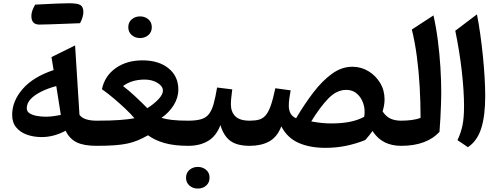

<svg xmlns="http://www.w3.org/2000/svg" viewBox="-20 -878 3018 1156"><path d="M302.7 -456.1 290 -534.2 432.1 -604.5 458.5 -186.5Q472.2 -168 498.8 -159.7Q525.4 -151.4 560.5 -151.4H561V0H560.5Q484.4 0 441.4 -21.2Q398.4 -42.5 375 -90.8Q338.4 -71.3 302.5 -62Q266.6 -52.7 230.5 -52.7Q183.1 -52.7 142.8 -66.9Q102.5 -81.1 77.9 -110.6Q53.2 -140.1 53.2 -186Q53.2 -270 116.9 -342.8Q180.7 -415.5 302.7 -456.1ZM318.8 -359.9Q270 -346.7 229.5 -326.9Q189 -307.1 165 -282Q141.1 -256.8 141.1 -226.1Q141.1 -207 158 -196Q174.8 -185.1 201.2 -180.2Q227.5 -175.3 255.9 -175.3Q281.2 -175.3 304.9 -179Q328.6 -182.6 346.2 -186Q340.3 -225.1 333.7 -265.9Q327.1 -306.6 318.8 -359.9ZM217.3 -730Q168.5 -730 168.9 -782.7Q168.9 -811.5 191.9 -850.1Q341.3 -858.4 395.3 -858.4Q449.2 -858.4 465.6 -846.7Q481.9 -835 481.9 -805.4Q481.9 -775.9 461.9 -738.3Q417.5 -736.3 366.5 -734.6Q315.4 -732.9 277.1 -731.4Q238.8 -730 217.3 -730Z M838.4 -514.6Q935.5 -514.6 994.6 -466.8Q1053.7 -418.9 1053.7 -339.4Q1053.7 -289.1 1025.4 -244.1Q997.1 -199.2 952.6 -168.9Q1001.5 -151.4 1112.8 -151.4H1113.3V0H1112.8Q1030.3 0 971.2 -16.6Q912.1 -33.2 871.1 -63.5Q839.8 -45.9 811.3 -33.7Q782.7 -21.5 749.3 -14.2Q715.8 -6.8 670.7 -3.4Q625.5 0 561 0Q555.7 0 548.8 -7.6Q542 -15.1 542 -36.1V-115.7Q542 -135.7 547.6 -143.6Q553.2 -151.4 561 -151.4Q647 -151.4 701.2 -155.5Q755.4 -159.7 789.6 -166Q768.1 -191.9 734.1 -223.9Q700.2 -255.9 663.1 -287.1Q626 -318.4 593.8 -340.8Q610.4 -420.9 676.5 -467.8Q742.7 -514.6 838.4 -514.6ZM851.1 -398.9Q773.4 -398.9 720.7 -359.9Q754.4 -334.5 793 -298.6Q831.5 -262.7 867.2 -226.6Q909.7 -253.9 935.3 -282Q960.9 -310.1 960.9 -331.5Q960.9 -358.9 928.2 -378.9Q895.5 -398.9 851.1 -398.9ZM752.4 -714.4Q752.4 -743.7 773.2 -761.5Q793.9 -779.3 823.2 -779.3Q853 -779.3 873.5 -761.5Q894 -743.7 894 -714.4Q894 -684.6 873.5 -666.7Q853 -648.9 823.2 -648.9Q793.9 -648.9 773.2 -666.7Q752.4 -684.6 752.4 -714.4Z M1100.1 191.9Q1100.1 162.6 1120.8 144.8Q1141.6 127 1170.9 127Q1200.7 127 1221.2 144.8Q1241.7 162.6 1241.7 191.9Q1241.7 221.7 1221.2 239.5Q1200.7 257.3 1170.9 257.3Q1141.6 257.3 1120.8 239.5Q1100.1 221.7 1100.1 191.9ZM1113.3 0Q1104 0 1099.1 -8.1Q1094.2 -16.1 1094.2 -36.1V-115.7Q1094.2 -135.7 1099.1 -143.6Q1104 -151.4 1113.3 -151.4Q1161.1 -151.4 1190.7 -160.2Q1220.2 -168.9 1237.5 -190.9Q1254.9 -212.9 1265.9 -251.7Q1276.9 -290.5 1287.1 -351.1L1378.4 -339.8Q1375 -314.5 1372.6 -291.3Q1370.1 -268.1 1370.1 -249.5Q1370.1 -205.1 1396.5 -178.2Q1422.9 -151.4 1483.4 -151.4H1483.9V0H1483.4Q1408.2 0 1367.4 -29.5Q1326.7 -59.1 1307.1 -125Q1282.7 -59.6 1233.4 -29.8Q1184.1 0 1113.3 0Z M2101.6 -476.1Q2153.8 -476.1 2197.8 -449.7Q2241.7 -423.3 2268.6 -378.9Q2295.4 -334.5 2295.4 -279.3Q2295.4 -261.2 2292.2 -243.4Q2289.1 -225.6 2283.7 -207Q2304.2 -175.8 2331.5 -163.6Q2358.9 -151.4 2394.5 -151.4H2395V0H2394.5Q2338.9 0 2295.9 -21.5Q2252.9 -43 2222.7 -89.4Q2203.6 -61.5 2178.7 -34.7Q2122.6 -12.2 2063.2 0Q2003.9 12.2 1939.9 12.2Q1845.7 12.2 1777.6 -17.8Q1709.5 -47.9 1673.8 -117.2Q1648.4 -52.2 1600.3 -26.1Q1552.2 0 1483.9 0Q1474.6 0 1469.7 -8.1Q1464.8 -16.1 1464.8 -36.1V-115.7Q1464.8 -135.7 1469.7 -143.6Q1474.6 -151.4 1483.9 -151.4Q1516.6 -151.4 1539.6 -157.7Q1562.5 -164.1 1579.6 -183.8Q1596.7 -203.6 1610.4 -242.7Q1624 -281.7 1637.7 -346.7L1730 -334Q1725.1 -307.6 1721.9 -284.2Q1718.8 -260.7 1718.8 -242.2Q1718.8 -184.6 1762.7 -166Q1813 -251 1866.7 -321.3Q1920.4 -391.6 1978.8 -433.8Q2037.1 -476.1 2101.6 -476.1ZM2064.9 -336.9Q2006.8 -336.9 1956.1 -284.2Q1905.3 -231.4 1854 -147Q1881.3 -141.6 1912.6 -138.2Q1943.8 -134.8 1973.1 -134.8Q2036.6 -134.8 2085.2 -144.3Q2133.8 -153.8 2172.9 -174.8Q2179.7 -215.8 2168 -252.9Q2156.2 -290 2129.6 -313.5Q2103 -336.9 2064.9 -336.9Z M2589.8 -785.2Q2606 -714.4 2616.2 -634.5Q2626.5 -554.7 2631.6 -473.9Q2636.7 -393.1 2636.7 -318.8Q2636.7 -294.4 2635.3 -253.4Q2633.8 -212.4 2631.6 -167.2Q2629.4 -122.1 2626 -84Q2589.8 -43.9 2532 -22Q2474.1 0 2395 0Q2385.7 0 2380.9 -8.1Q2376 -16.1 2376 -36.1V-115.7Q2376 -135.7 2380.9 -143.6Q2385.7 -151.4 2395 -151.4Q2426.8 -151.4 2457.8 -155.3Q2488.8 -159.2 2512.2 -168.5Q2512.2 -261.7 2506.8 -356Q2501.5 -450.2 2489.7 -538.3Q2478 -626.5 2459.5 -700.2Z M2851.6 -791.5Q2862.3 -738.3 2871.3 -674.1Q2880.4 -609.9 2887.2 -543Q2894 -476.1 2897.7 -413.3Q2901.4 -350.6 2901.4 -299.8Q2901.4 -181.6 2877.7 -106Q2854 -30.3 2797.4 8.3L2734.4 -34.2Q2754.4 -76.2 2764.2 -121.6Q2773.9 -167 2773.9 -238.3Q2773.9 -329.1 2760.5 -448.5Q2747.1 -567.9 2721.2 -692.9Z"/></svg>

Font: Pinar DS4-SemiBold
Style: Regular
Weight: 600
Designer: Amin Abedi
Version: Version 2.000